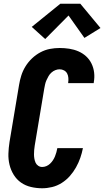

<svg xmlns="http://www.w3.org/2000/svg" viewBox="-20 -1000 558 1028"><path d="M206 8Q175 8 145.5 1Q116 -6 92.5 -22.5Q69 -39 53.5 -64Q38 -89 31 -118Q24 -147 25 -177.5Q26 -208 31 -240L82 -545Q86 -570 94 -595.5Q102 -621 116.5 -644.5Q131 -668 151.5 -687.5Q172 -707 196.5 -720Q221 -733 247 -738Q273 -743 299 -743Q326 -743 351.5 -739Q377 -735 400 -725Q423 -715 441 -698.5Q459 -682 470 -659.5Q481 -637 484 -611Q487 -585 482 -559Q482 -558 482 -557Q482 -556 482 -555H345Q345 -556 345 -556Q345 -556 345 -557Q347 -570 346 -583Q345 -596 339.5 -606.5Q334 -617 323 -623Q312 -629 299 -629Q288 -629 276.5 -624.5Q265 -620 255.5 -611.5Q246 -603 240 -592.5Q234 -582 229 -571Q224 -560 221.5 -548.5Q219 -537 217 -526L166 -221Q164 -209 163 -197Q162 -185 162 -173.5Q162 -162 164 -150.5Q166 -139 170.5 -129Q175 -119 184.5 -112.5Q194 -106 206 -106Q217 -106 228 -110.5Q239 -115 248 -123.5Q257 -132 263.5 -142Q270 -152 274.5 -163Q279 -174 282 -185Q285 -196 287 -207H424Q419 -181 410 -155Q401 -129 387 -104Q373 -79 354 -57.5Q335 -36 310.5 -20.5Q286 -5 259 1.5Q232 8 206 8ZM222 -791 150 -856 303 -980H410L518 -850L432 -797L347 -917Z"/></svg>

Font: Iosevka SS04 Heavy Oblique
Style: Regular
Weight: 900
Italic angle: -9°
Monospace: yes
Designer: Belleve Invis
Foundry: Belleve Invis
Version: Version 19.0.0; ttfautohint (v1.8.4)